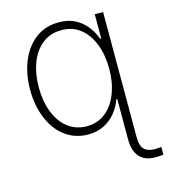

<svg xmlns="http://www.w3.org/2000/svg" viewBox="-112 -642 822 935"><g transform="rotate(-15 298.5 -174.5)"><path d="M557.1 203.6Q531.2 203.6 511.2 196.3Q491.2 189 477.5 174.1Q463.9 159.2 456.8 137Q449.7 114.7 449.7 84.5V2.9H492.7V84.5Q492.7 128.9 510.3 146.5Q527.8 164.1 564 164.6Q571.3 164.1 580.1 163.6Q588.9 163.1 596.7 162.1V200.7Q587.4 202.6 576.9 203.1Q566.4 203.6 557.1 203.6ZM269 11.7Q204.1 11.2 155 -24.9Q106 -61 78.9 -125.2Q51.8 -189.5 51.3 -271.5Q51.8 -354 78.9 -417.7Q106 -481.4 155 -517.6Q204.1 -553.7 270 -553.2Q316.9 -553.7 351.6 -535.9Q386.2 -518.1 409.4 -488.5Q432.6 -459 445.3 -423.8H468.3L470.2 -119.1H445.3Q433.1 -84 409.2 -54.2Q385.3 -24.4 350.6 -6.6Q315.9 11.2 269 11.7ZM492.7 49.3H449.7V-134.3L463.9 -270.5L450.7 -418.5V-545.9H492.7ZM272.9 -28.8Q328.6 -29.3 367.9 -60.5Q407.2 -91.8 428.7 -147Q450.2 -202.1 450.2 -272Q450.2 -341.3 429 -396Q407.7 -450.7 368.4 -481.9Q329.1 -513.2 272.9 -513.2Q216.8 -513.2 176.8 -481.4Q136.7 -449.7 116 -395Q95.2 -340.3 95.2 -272Q95.2 -203.1 116.2 -147.9Q137.2 -92.8 177.2 -61Q217.3 -29.3 272.9 -28.8Z"/></g></svg>

Font: Inter Tight ExtraLight
Style: Regular
Weight: 250
Designer: Rasmus Andersson
Foundry: rsms
Version: Version 3.004